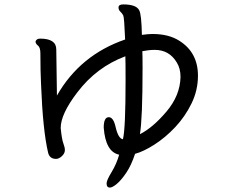

<svg xmlns="http://www.w3.org/2000/svg" viewBox="-20 -776 1040 870"><path d="M614 -168Q672 -197 734 -270Q796 -343 798 -427Q798 -466 781 -493Q747 -550 681 -550Q655 -550 625 -544Q626 -523 626 -469Q626 -238 614 -168ZM478 74Q463 74 463 55Q463 41 485.5 4Q508 -33 520 -75Q458 -88 450 -198Q450 -245 473 -245Q494 -245 504 -200Q516 -148 537 -145Q549 -192 549 -411Q549 -501 548 -521Q417 -472 330 -357Q255 -259 255 -196Q260 -145 267 -126.5Q274 -108 274 -96Q274 -81 260.5 -68.5Q247 -56 234 -56Q205 -56 198 -84Q174 -186 166 -394Q163 -453 163 -534Q163 -561 152 -569.5Q141 -578 141 -588Q145 -601 162 -601Q235 -601 235 -552L238 -343Q343 -527 547 -597Q543 -697 538.5 -706Q534 -715 525.5 -723Q517 -731 517 -742Q517 -756 538 -756Q598 -756 611 -729Q621 -711 623 -618Q652 -622 671 -622Q745 -622 793 -591Q877 -538 877 -433Q877 -367 848 -307.5Q819 -248 774.5 -200.5Q730 -153 680 -121Q630 -89 592 -79Q575 -27 552 7Q529 41 509 57.5Q489 74 478 74Z"/></svg>

Font: LXGW WenKai Lite
Style: Bold
Weight: 700
Designer: LXGW / Fontworks Inc.
Foundry: LXGW / Fontworks Inc.
Version: Version 1.330;April 28, 2024